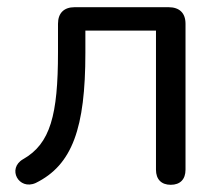

<svg xmlns="http://www.w3.org/2000/svg" viewBox="-20 -506 615 533"><path d="M454 7C480 7 495 -8 495 -35V-440C495 -470 478 -486 448 -486H187C158 -486 141 -470 141 -440V-361C141 -187 120 -107 44 -64C-1 -38 32 23 79 2C181 -48 217 -151 217 -359V-421H413V-35C413 -8 428 7 454 7Z"/></svg>

Font: SN Pro Book
Style: Regular
Weight: 350
Designer: Tobias Whetton
Foundry: Supernotes
Version: Version 1.003;Glyphs 3.3 (3324)